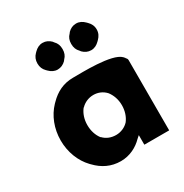

<svg xmlns="http://www.w3.org/2000/svg" viewBox="-186 -944 1065 1111"><g transform="rotate(-30 346.5 -388.0)"><path d="M190 -766C175 -751 167 -732 167 -709C167 -685 175 -667 190 -652L197 -645C212 -630 230 -620 252 -620C273 -620 292 -629 307 -644L312 -651L313 -652C328 -667 335 -685 335 -709C335 -733 328 -751 313 -766L312 -767L307 -774C292 -789 274 -798 252 -798C230 -798 212 -788 197 -773ZM416 -767 415 -766C400 -751 393 -733 393 -709C393 -685 400 -667 415 -652L416 -651L421 -644C436 -629 454 -620 476 -620C498 -620 516 -630 531 -645L538 -652C553 -667 563 -685 563 -709C563 -733 553 -751 538 -766L531 -773C516 -788 498 -798 476 -798C454 -798 436 -789 421 -774ZM624 -483 616 -492C567 -543 362 -535 304 -535C240 -535 189 -509 146 -465L138 -457C90 -407 61 -335 61 -256C61 -177 90 -105 137 -56L144 -49C186 -5 239 22 304 22C364 22 415 -5 451 -42L468 -57V6L469 7H633L634 6V-462C634 -471 630 -475 624 -482ZM272 -355H273C294 -377 324 -390 356 -390C387 -390 416 -378 438 -354C457 -329 470 -296 470 -256C470 -219 459 -185 439 -159C419 -137 388 -123 356 -123C323 -123 294 -134 272 -157H271L269 -159C251 -183 239 -216 239 -256C239 -295 251 -328 270 -353ZM307 -645 306 -644H307ZM306 -774 307 -773V-774ZM422 -644 421 -645V-644ZM616 -488V-487Z"/></g></svg>

Font: Hussar Woodtype
Style: SeBd
Weight: 900
Foundry: Cannot Into Space Fonts
Version: Version 1.07